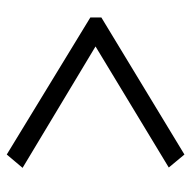

<svg xmlns="http://www.w3.org/2000/svg" viewBox="-19 -571 561 563"><g transform="rotate(90 261.5 -289.5)"><path d="M472.2 -75.2 433.1 -28.8 31.2 -273.9V-306.2L433.1 -549.8L471.2 -503.9L116.2 -289.1Z"/></g></svg>

Font: Metrophobic
Style: Regular
Weight: 400
Designer: vernon adams
Foundry: vernon adams
Version: Version 1.000